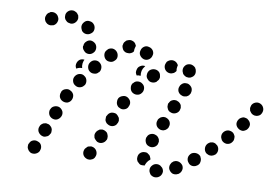

<svg xmlns="http://www.w3.org/2000/svg" viewBox="-46 -632 1040 723"><g transform="rotate(5 474.0 -270.5)"><path d="M592 5Q592 0 590 -5Q588 -10 584 -13Q581 -17 576 -19Q572 -21 567 -21H566Q556 -21 549 -14Q541 -7 541 4Q541 9 543 13Q545 18 548 22Q552 25 556 27Q561 29 566 29Q576 29 584 22Q591 15 592 5ZM663 -5Q665 -10 665 -14Q665 -19 663 -24Q658 -33 649 -37Q639 -41 630 -37H629Q625 -34 621 -31Q618 -27 616 -23Q614 -18 614 -13Q614 -8 616 -4Q621 6 630 10Q640 13 649 9H650Q654 7 658 3Q661 0 663 -5ZM497 -21Q493 -24 492 -29Q490 -34 491 -39Q492 -50 499 -56Q507 -63 518 -62Q523 -62 527 -60Q531 -57 535 -53Q538 -50 539 -45Q541 -41 541 -36Q537 -33 533 -30Q526 -23 522 -14Q522 -13 522 -12Q520 -12 518 -12Q516 -12 514 -12Q509 -12 504 -14Q500 -17 497 -21ZM324 -63Q320 -65 315 -66Q310 -66 305 -65Q300 -64 297 -60Q293 -57 290 -53V-52Q285 -43 288 -33Q291 -24 300 -19Q305 -16 310 -16Q315 -15 319 -17Q324 -18 328 -21Q332 -24 334 -29Q339 -38 336 -48Q333 -58 324 -63ZM113 -67Q104 -72 94 -69Q84 -66 80 -56H79Q77 -52 77 -47Q76 -42 78 -37Q80 -32 83 -28Q86 -25 90 -22Q100 -18 109 -21Q119 -24 124 -33V-34Q129 -43 126 -53Q123 -63 113 -67ZM730 -46Q731 -51 730 -56Q729 -60 727 -65Q721 -73 711 -75Q701 -77 692 -72Q688 -69 685 -65Q682 -61 681 -56Q680 -51 681 -46Q682 -41 685 -37Q690 -28 700 -26Q711 -24 719 -30H720Q724 -33 727 -37Q729 -41 730 -46ZM783 -76Q791 -83 792 -93Q793 -103 787 -111Q783 -115 779 -118Q775 -120 770 -121Q765 -121 760 -120Q755 -118 751 -115Q743 -108 742 -98Q741 -88 747 -80Q750 -76 755 -74Q759 -71 764 -71Q769 -70 774 -72Q779 -73 782 -76ZM372 -115Q371 -120 368 -124Q365 -127 360 -130Q356 -132 351 -133Q346 -133 341 -132Q337 -130 333 -127Q329 -124 327 -120L326 -119Q324 -115 323 -110Q323 -105 324 -100Q326 -95 329 -92Q332 -88 336 -85Q346 -80 355 -83Q365 -86 370 -95L371 -96Q373 -100 373 -105Q374 -110 372 -115ZM519 -119Q515 -110 518 -100Q521 -90 530 -86Q539 -81 549 -84Q559 -87 564 -96Q566 -101 567 -106Q567 -111 566 -115Q564 -120 561 -124Q558 -128 553 -130Q544 -135 534 -132Q524 -129 520 -120ZM160 -121Q159 -125 155 -129Q152 -133 148 -135Q143 -137 138 -138Q133 -138 129 -137Q124 -135 120 -132Q116 -129 114 -124Q109 -115 112 -105Q116 -95 125 -90Q129 -88 134 -87Q139 -87 144 -89Q149 -90 152 -93Q156 -97 158 -101H159Q161 -106 161 -111Q162 -116 160 -121ZM849 -145Q850 -150 848 -154Q846 -159 843 -163Q836 -170 825 -171Q815 -171 807 -164Q803 -160 801 -156Q799 -151 799 -146Q799 -141 801 -137Q802 -132 806 -128Q813 -121 823 -120Q834 -120 841 -127Q845 -131 847 -135Q849 -140 849 -145ZM409 -182Q407 -186 404 -190Q401 -194 397 -197Q387 -201 378 -199Q368 -196 363 -186H362Q360 -182 360 -177Q359 -172 360 -167Q362 -162 365 -158Q368 -155 373 -152Q382 -147 392 -150Q402 -153 406 -162L407 -163Q409 -167 410 -172Q410 -177 409 -182ZM565 -153Q570 -150 575 -150Q580 -149 584 -151Q589 -152 593 -156Q597 -159 599 -163V-164Q604 -173 601 -183Q598 -192 589 -197Q584 -200 580 -200Q575 -201 570 -199Q565 -198 561 -194Q557 -191 555 -187V-186Q550 -177 553 -167Q556 -158 565 -153ZM182 -203Q173 -207 163 -204Q153 -201 149 -192L148 -191Q144 -182 147 -172Q150 -163 159 -158Q169 -153 178 -156Q188 -160 193 -169Q198 -178 195 -188Q191 -198 182 -203ZM894 -218Q891 -222 886 -223Q881 -225 876 -225Q871 -224 867 -222Q862 -220 859 -216Q852 -208 852 -198Q853 -188 861 -181Q864 -178 869 -176Q874 -174 879 -174Q884 -175 888 -177Q893 -179 896 -183Q903 -191 903 -201Q902 -211 894 -218ZM446 -246Q445 -251 442 -255Q439 -259 435 -262Q426 -268 416 -265Q406 -263 400 -255V-254Q397 -250 397 -245Q396 -240 397 -235Q398 -230 401 -226Q403 -222 408 -220Q416 -214 426 -216Q437 -218 442 -227V-228Q445 -232 446 -237Q447 -241 446 -246ZM589 -235Q590 -230 593 -226Q596 -222 601 -220Q610 -215 620 -218Q630 -221 635 -230V-231Q637 -235 638 -240Q638 -245 637 -250Q635 -255 632 -258Q629 -262 624 -264Q620 -267 615 -267Q610 -268 605 -266Q601 -265 597 -262Q593 -258 591 -254H590Q588 -249 588 -244Q587 -239 589 -235ZM218 -269Q210 -275 199 -272Q189 -270 184 -261V-260Q179 -251 181 -241Q184 -231 193 -226Q202 -221 212 -223Q222 -226 227 -235Q232 -244 230 -254Q227 -264 218 -269ZM935 -282Q926 -287 916 -284Q906 -281 901 -272V-271Q899 -267 898 -262Q898 -257 899 -252Q901 -248 904 -244Q907 -240 911 -238Q916 -235 921 -235Q926 -234 931 -236Q935 -237 939 -240Q943 -244 945 -248Q950 -258 947 -267Q944 -277 935 -282ZM486 -318Q479 -325 468 -325Q458 -325 451 -317H450Q443 -309 444 -299Q444 -289 451 -282Q459 -275 469 -275Q480 -275 487 -283Q494 -290 494 -301Q494 -311 486 -318ZM266 -328Q259 -335 248 -334Q238 -333 231 -325Q224 -317 225 -307Q226 -296 234 -290Q242 -283 252 -284Q263 -285 269 -293H270Q276 -301 275 -311Q274 -322 266 -328ZM637 -287Q642 -284 647 -284Q652 -284 656 -285Q661 -287 665 -290Q668 -294 671 -298V-299Q675 -308 672 -318Q668 -327 659 -332Q655 -334 650 -334Q645 -335 640 -333Q635 -331 632 -328Q628 -325 626 -320Q621 -311 624 -301Q628 -291 637 -287ZM550 -348Q550 -353 549 -358Q548 -363 545 -367Q538 -375 528 -376Q518 -377 509 -371Q501 -364 500 -354Q498 -344 505 -336Q511 -327 522 -326Q532 -325 540 -331V-332Q544 -335 547 -339Q549 -343 550 -348ZM320 -382Q313 -390 302 -390Q292 -390 285 -383L284 -382Q277 -375 277 -365Q277 -354 284 -347Q291 -340 301 -340Q312 -339 319 -347H320Q327 -354 327 -365Q327 -375 320 -382ZM458 -358Q458 -364 460 -369Q463 -379 472 -383Q481 -388 491 -385Q487 -380 483 -375Q478 -367 477 -357Q477 -352 477 -347Q472 -348 468 -348Q465 -348 462 -347Q459 -352 458 -358ZM230 -364Q230 -370 233 -376Q237 -384 245 -388Q253 -391 261 -389Q260 -387 258 -384Q254 -375 254 -365Q254 -361 255 -357Q251 -357 246 -357Q239 -356 233 -353Q230 -359 230 -364ZM636 -368Q634 -373 633 -377Q632 -382 633 -387Q634 -392 637 -396Q640 -400 644 -403Q653 -408 663 -406Q673 -403 679 -395V-394Q682 -390 682 -385Q683 -380 682 -375Q681 -370 678 -366Q675 -362 671 -360Q668 -358 665 -357Q661 -356 658 -356Q655 -357 652 -357Q651 -357 651 -357Q647 -358 643 -361Q639 -364 636 -368ZM599 -368H598Q589 -364 579 -368Q570 -372 566 -381Q564 -386 564 -391Q564 -396 566 -400Q568 -405 571 -409Q575 -412 579 -414H580Q589 -418 599 -414Q608 -410 612 -401Q613 -400 613 -400Q613 -399 613 -399Q612 -396 611 -392Q609 -385 610 -377Q608 -374 605 -372Q602 -369 599 -368ZM379 -430Q373 -438 363 -440Q352 -441 344 -435V-434Q335 -428 334 -418Q333 -408 339 -399Q345 -391 355 -390Q366 -388 374 -395Q383 -401 384 -411Q385 -422 379 -430ZM503 -412Q512 -417 515 -427Q519 -436 514 -446Q509 -455 499 -458Q489 -462 480 -457Q471 -452 468 -442Q464 -432 469 -423Q474 -414 484 -410Q494 -407 503 -412ZM251 -440Q250 -430 257 -422Q263 -413 274 -412Q284 -411 292 -418Q300 -424 301 -435Q302 -445 296 -453Q289 -461 279 -463Q269 -464 261 -457Q253 -451 252 -440ZM433 -429H432Q428 -427 423 -428Q418 -428 413 -430Q409 -432 405 -436Q402 -440 401 -444Q399 -449 399 -454Q400 -459 402 -464Q404 -468 408 -471Q411 -475 416 -476H417Q426 -480 436 -475Q445 -471 448 -461Q449 -460 449 -459Q449 -458 449 -457Q447 -453 446 -449Q444 -443 444 -437Q442 -434 439 -432Q436 -430 433 -429ZM242 -497Q248 -488 258 -486Q268 -484 277 -490Q286 -495 288 -505Q290 -515 285 -524H284V-525Q279 -533 269 -535Q258 -538 250 -532Q246 -529 243 -525Q240 -521 239 -516Q238 -512 239 -507Q240 -502 242 -498ZM148 -540Q145 -550 135 -555Q126 -559 116 -556V-555Q106 -552 102 -542Q97 -533 101 -523Q102 -519 106 -515Q109 -511 114 -509Q118 -507 123 -507Q128 -507 133 -508Q143 -512 147 -521Q152 -531 148 -540ZM224 -543Q224 -548 223 -553Q221 -557 218 -561Q215 -565 210 -567Q206 -570 201 -570Q190 -571 182 -564Q174 -557 174 -547Q173 -542 175 -537Q176 -533 180 -529Q183 -525 187 -523Q192 -521 197 -520Q207 -519 215 -526Q223 -533 224 -543Z"/></g></svg>

Font: FRB American Cursive Guidelines Arrows Dotted Black
Style: Bold Italic
Weight: 900
Italic angle: -25°
Version: Version 2.0;Modular Font Editor K font №1